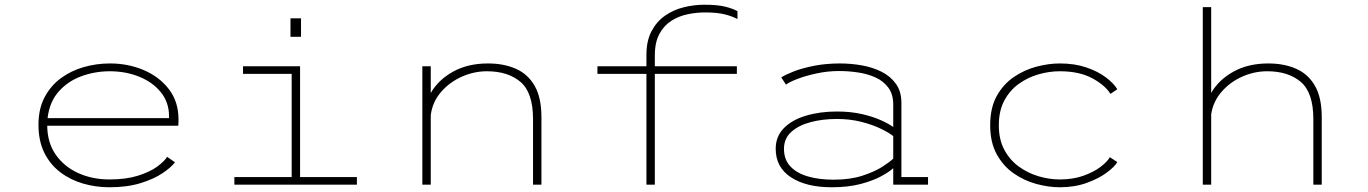

<svg xmlns="http://www.w3.org/2000/svg" viewBox="-20 -780 5778 811"><path d="M442.5 11Q384 11 330.2 -4.8Q276.5 -20.5 234 -53Q191.5 -85.5 167 -135.2Q142.5 -185 142.5 -253Q142.5 -320 168.2 -369Q194 -418 237.2 -449.8Q280.5 -481.5 334.2 -496.8Q388 -512 444.5 -512Q521.5 -512 587.5 -483.8Q653.5 -455.5 693.8 -402.8Q734 -350 734 -275.5Q734 -270.5 733.8 -262.2Q733.5 -254 733 -249H179.5Q180 -177 215.8 -126.2Q251.5 -75.5 310.8 -48.8Q370 -22 442.5 -22Q511.5 -22 561.5 -37.5Q611.5 -53 642.5 -75.2Q673.5 -97.5 686 -117.5L719 -94.5Q703.5 -73.5 667 -48.8Q630.5 -24 574 -6.5Q517.5 11 442.5 11ZM444 -479Q381 -479 323.8 -458Q266.5 -437 227.8 -393.2Q189 -349.5 181 -281H694V-289.5Q694 -347.5 659.5 -390.2Q625 -433 568 -456Q511 -479 444 -479Z M1207 -702.5H1251.5V-624.5H1207ZM970 0V-32H1212V-468H1006.5V-500H1247.5V-32H1487.5V0Z M1764 0V-500H1799.5V-387Q1831 -442.5 1893.5 -477.2Q1956 -512 2041.5 -512Q2108 -512 2159 -489.5Q2210 -467 2238.5 -417.2Q2267 -367.5 2267 -284.5V0H2231.5V-277Q2231.5 -388.5 2178.8 -433.8Q2126 -479 2036.5 -479Q1982 -479 1930.5 -456Q1879 -433 1843 -391.5Q1807 -350 1799.5 -294V0Z M2710.5 0V-468H2503.5V-500H2710.5V-548Q2710.5 -607.5 2732 -648.2Q2753.5 -689 2789 -713.8Q2824.5 -738.5 2867.8 -749.2Q2911 -760 2955 -760Q3010 -760 3041.8 -752.2Q3073.5 -744.5 3095 -733V-699.5Q3074 -711 3042 -719.2Q3010 -727.5 2957.5 -727.5Q2922.5 -727.5 2885.5 -720Q2848.5 -712.5 2816.8 -692.8Q2785 -673 2765.5 -637.2Q2746 -601.5 2746 -545.5V-500H3092.5V-468H2746V0Z M3493.5 11Q3385 11 3320.8 -31.2Q3256.5 -73.5 3256.5 -151.5Q3256.5 -203.5 3290.8 -238.5Q3325 -273.5 3383.8 -291.2Q3442.5 -309 3515.5 -309Q3574 -309 3621.2 -298Q3668.5 -287 3702 -271.8Q3735.5 -256.5 3753 -243.5V-338Q3753 -381.5 3732.5 -409.5Q3712 -437.5 3678.2 -452.8Q3644.5 -468 3604.2 -474Q3564 -480 3524 -480Q3476.5 -480 3429.8 -470Q3383 -460 3348 -446.5Q3313 -433 3300 -422.5L3280 -453Q3296.5 -464 3332 -478Q3367.5 -492 3418 -502Q3468.5 -512 3528.5 -512Q3574 -512 3619.8 -504Q3665.5 -496 3703.5 -477Q3741.5 -458 3764.5 -425.8Q3787.5 -393.5 3787.5 -345.5V-32H3900V0H3753V-69.5Q3737.5 -55 3703 -36Q3668.5 -17 3615.8 -3Q3563 11 3493.5 11ZM3501 -21Q3570 -21 3621.5 -37.5Q3673 -54 3706.2 -75.2Q3739.5 -96.5 3753 -110V-205Q3735.5 -219.5 3700.2 -236.5Q3665 -253.5 3617.5 -265.5Q3570 -277.5 3515.5 -277.5Q3452.5 -277.5 3401.8 -263.5Q3351 -249.5 3321.2 -221.8Q3291.5 -194 3291.5 -151.5Q3291.5 -105.5 3318.8 -76.8Q3346 -48 3393.5 -34.5Q3441 -21 3501 -21Z M4456.5 11Q4409.5 11 4358.2 -2.8Q4307 -16.5 4262.5 -47.2Q4218 -78 4190.2 -128.2Q4162.5 -178.5 4162.5 -251Q4162.5 -324.5 4190.2 -374.5Q4218 -424.5 4262.5 -454.8Q4307 -485 4358.2 -498.5Q4409.5 -512 4456.5 -512Q4519.5 -512 4568.5 -495.2Q4617.5 -478.5 4650.8 -453.5Q4684 -428.5 4699.5 -403L4670.5 -383.5Q4647.5 -420.5 4593 -449.8Q4538.5 -479 4456.5 -479Q4412 -479 4366.5 -466Q4321 -453 4283 -425.5Q4245 -398 4222 -354.8Q4199 -311.5 4199 -251Q4199 -191 4222 -147.8Q4245 -104.5 4283 -76.8Q4321 -49 4366.5 -35.5Q4412 -22 4456.5 -22Q4511.5 -22 4555 -37.2Q4598.5 -52.5 4627.8 -74.5Q4657 -96.5 4668 -116L4699.5 -95.5Q4688.5 -76 4655 -51Q4621.5 -26 4570.5 -7.5Q4519.5 11 4456.5 11Z M5060.5 0V-750H5096V-387.5Q5128 -443 5190.2 -477.5Q5252.5 -512 5337.5 -512Q5404 -512 5455 -489.5Q5506 -467 5534.5 -417.2Q5563 -367.5 5563 -284.5V0H5527.5V-277Q5527.5 -388.5 5474.8 -433.8Q5422 -479 5332.5 -479Q5278.5 -479 5227.5 -456.5Q5176.5 -434 5140.5 -393Q5104.5 -352 5096 -297.5V0Z"/></svg>

Font: Trispace SemiExpanded Thin
Style: Regular
Weight: 100
Width: 6
Designer: Tyler Finck
Foundry: Etcetera Type Company
Version: Version 1.210; ttfautohint (v1.8.3)